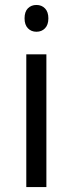

<svg xmlns="http://www.w3.org/2000/svg" viewBox="-20 -754 293 774"><path d="M127 -626Q148 -626 161.5 -640Q175 -654 175 -680Q175 -706 161.5 -720Q148 -734 127 -734Q106 -734 92.5 -720.5Q79 -707 79 -680Q79 -654 92.5 -640Q106 -626 127 -626ZM86 -535V0H167V-535Z"/></svg>

Font: OpenSansMMV
Style: Regular
Weight: 400
Designer: Steve Matteson
Foundry: Ascender Corporation
Version: Version 4.000